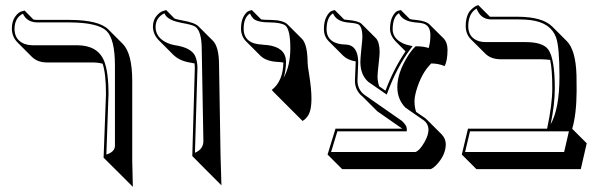

<svg xmlns="http://www.w3.org/2000/svg" viewBox="-20 -598 2311 743"><path d="M380.9 12.2 390.1 -233.9Q390.1 -313.5 377 -351.6Q358.4 -356.4 334.5 -356.4H159.7Q125 -356.9 103.5 -377.9L46.9 -434.6Q26.4 -456.1 25.9 -486.8Q25.9 -514.6 37.8 -532.2Q49.8 -549.8 62.5 -553.7L75.2 -557.1L109.4 -522.5Q116.7 -521 124 -521H250Q362.3 -520.5 398.9 -484.4L455.6 -427.7Q491.2 -390.6 491.7 -287.6V23.4Q491.7 23.4 494.1 125L437.5 68.4ZM391.6 0Q423.8 -9.8 424.8 -33.2V-344.2Q424.8 -447.3 391.6 -479Q356.9 -510.7 250 -511.2H124Q83.5 -512.2 68.8 -544.9Q37.1 -529.8 36.1 -486.8Q36.1 -443.4 74.7 -428.2Q88.4 -423.3 103 -422.9H277.8Q357.9 -422.9 382.8 -362.3Q399.9 -319.8 399.9 -233.9Z M724.1 5.9 733.9 -335.9Q733.9 -345.2 732.9 -352.5Q723.6 -354.5 712.4 -356.4Q673.8 -363.3 650.4 -386.2L593.8 -442.9Q572.3 -465.8 571.8 -494.1Q571.8 -519 584.7 -535.2Q597.7 -551.3 610.4 -555.2L623 -559.1L655.8 -525.9Q666 -522.5 685.1 -519Q733.4 -510.7 748 -496.1L804.7 -439.5Q827.1 -415.5 827.6 -349.6L833.5 5.4L836.9 119.1L780.3 62.5ZM734.4 -6.8Q766.1 -20 767.1 -50.8L760.7 -405.8Q760.7 -479 734.4 -495.6Q721.7 -502.9 683.1 -509.3Q634.8 -518.6 621.1 -538.1Q618.2 -542.5 616.2 -546.4Q583 -530.8 582 -494.1Q582 -451.7 628.9 -431.2Q642.6 -425.3 657.7 -422.9Q720.2 -413.6 735.4 -380.9Q743.7 -362.3 744.1 -335.9Z M1037.6 -243.2 1031.7 -250Q1075.2 -283.7 1076.7 -356Q1065.9 -357.9 1054.2 -358.4Q1009.8 -360.8 987.8 -382.3L931.2 -439Q913.1 -458 912.6 -486.8Q912.6 -516.6 923.1 -534.9Q933.6 -553.2 944.3 -556.2L954.6 -559.1L990.7 -522.9Q1002.9 -521 1025.9 -521Q1075.7 -520.5 1092.8 -503.4L1149.4 -446.8Q1169.9 -424.8 1170.4 -354.5Q1170.4 -344.7 1176.3 -309.6Q1194.8 -195.8 1175.3 -156.2Q1165.5 -138.2 1150.9 -129.9L1094.2 -186.5ZM1077.6 -296.9Q1103.5 -343.8 1103.5 -411.1Q1103.5 -483.9 1084 -499.5Q1068.4 -510.7 1025.9 -511.2Q976.6 -511.2 960.4 -525.9Q952.1 -534.7 947.3 -545.9Q922.9 -530.3 922.9 -486.8Q922.9 -428.2 996.1 -425.3Q997.6 -425.3 998 -424.8Q1073.2 -421.9 1085 -375.5Q1086.4 -368.2 1086.9 -360.8Q1086.4 -323.2 1077.6 -296.9Z M1565.9 -524.4Q1575.7 -522 1588.4 -521Q1627.9 -517.1 1641.6 -503.9L1698.2 -447.8Q1711.4 -433.1 1711.9 -405.3Q1711.4 -360.4 1700.2 -342.3Q1677.7 -352.1 1648.9 -352.5Q1610.8 -315.4 1590.8 -246.6Q1584 -222.2 1584 -204.6Q1584.5 -181.6 1590.3 -165L1626.5 -140.1Q1630.4 -137.2 1632.8 -134.3L1689.5 -77.6Q1704.6 -61.5 1705.1 -40.5Q1705.1 1.5 1669.4 39.6Q1655.8 53.7 1646 56.6H1304.2L1247.6 0L1278.3 -100.1H1536.6L1439.9 -167.5L1383.3 -224.1Q1378.4 -228 1375 -231.4Q1353.5 -253.9 1353.5 -285.2L1356.4 -356.9Q1356.4 -358.9 1356.4 -360.4Q1326.2 -365.2 1308.1 -382.3L1251.5 -439Q1233.4 -458 1233.4 -484.9Q1233.4 -515.6 1243.9 -534.4Q1254.4 -553.2 1265.1 -556.2L1275.4 -559.1L1312 -522.5Q1317.9 -521.5 1324.2 -521Q1366.2 -517.6 1378.9 -505.9L1435.1 -449.7Q1448.7 -434.6 1449.2 -397.5Q1449.2 -385.7 1445.1 -349.4Q1440.9 -313 1440.9 -301.3Q1441.4 -281.2 1447.3 -264.2L1471.7 -247.1Q1502.9 -330.6 1549.3 -399.4L1509.8 -439Q1490.2 -460 1489.3 -484.9Q1489.3 -517.1 1499.8 -535.6Q1510.3 -554.2 1521 -556.6L1531.2 -559.1ZM1535.2 -116.7ZM1548.8 -181.6Q1517.6 -213.4 1517.6 -261.2Q1517.6 -315.9 1558.1 -380.9Q1571.8 -402.8 1585.4 -416L1588.4 -418.9H1592.3Q1621.1 -418.5 1638.7 -412.1Q1645.5 -433.6 1645.5 -461.9Q1645.5 -499.5 1616.7 -507.3Q1606.9 -509.8 1587.9 -511.2Q1537.6 -515.6 1523.9 -546.9Q1500 -532.7 1499.5 -484.9Q1499.5 -449.2 1539.6 -430.2Q1550.3 -425.3 1561.5 -422.9L1576.7 -419.4L1567.4 -407.2Q1516.1 -337.9 1481 -243.7L1476.6 -231.9L1405.3 -281.2Q1375 -307.6 1374.5 -357.9Q1374.5 -370.6 1378.4 -409.2Q1382.3 -443.8 1382.3 -454.1Q1382.3 -496.6 1365.2 -504.4Q1354.5 -508.8 1323.7 -511.2Q1281.2 -516.1 1268.6 -546.4Q1244.1 -530.8 1243.7 -484.9Q1243.7 -439.9 1290.5 -428.7Q1303.2 -425.8 1316.4 -425.8Q1365.7 -424.3 1366.2 -356.9L1363.3 -284.7Q1364.3 -251.5 1389.2 -231.9L1535.6 -129.9L1536.1 -129.4Q1553.7 -112.8 1554.2 -100.1V-89.8H1285.6L1261.2 -9.8H1587.9Q1604.5 -15.6 1624 -50.3Q1638.2 -76.2 1638.2 -97.2Q1637.2 -119.1 1620.6 -131.8Z M1984.9 -533.2Q2078.6 -532.7 2116.7 -495.6L2173.3 -439Q2208 -404.3 2210.9 -306.6Q2211.4 -285.2 2211.4 -245.6Q2210.9 -155.8 2194.3 -99.6L2250.5 -43.5L2227.5 56.6H1823.7L1767.1 0L1791 -100.1H2097.2Q2117.2 -193.8 2117.2 -255.9Q2117.2 -331.5 2108.9 -366.2Q2094.2 -368.2 2070.8 -368.7H1916.5Q1879.9 -369.1 1858.4 -390.1L1801.8 -446.3Q1782.2 -466.8 1782.2 -497.1Q1782.2 -517.1 1787.1 -533Q1792 -548.8 1799.6 -556.9Q1807.1 -564.9 1814.2 -570.1Q1821.3 -575.2 1826.2 -576.7L1831.1 -578.1L1876 -533.2Q1877.4 -533.2 1877.9 -533.2ZM2110.8 -116.7Q2145 -177.7 2145 -301.8Q2145 -417 2131.8 -453.1Q2111.3 -509.8 2034.7 -520Q2012.2 -522.9 1984.9 -522.9H1877.9Q1839.8 -524.4 1824.2 -564.9Q1792.5 -546.4 1792 -497.1Q1792 -450.7 1835.4 -438Q1847.2 -435.1 1859.9 -435.1H2014.2Q2079.6 -435.1 2101.1 -407.2Q2127 -372.1 2127 -255.9Q2127 -194.3 2110.8 -116.7ZM1798.8 -89.8 1779.8 -9.8H2163.1L2181.6 -89.8Z"/></svg>

Font: Linux Biolinum Shadow O
Style: Bold
Weight: 700
Designer: Philipp H. Poll
Foundry: Philipp H. Poll
Version: Version 0.9.2